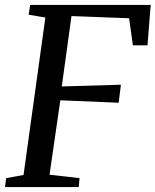

<svg xmlns="http://www.w3.org/2000/svg" viewBox="-24 -763 634 783"><path d="M-3.5 0 1 -36.5 72 -49.5 161 -691.5 93 -703 99 -743H590.5L577.5 -578H518L502.5 -688.5L267.5 -697.5L228 -410.5L469 -417.5L460 -344L222 -354L178 -50.5L300.5 -36.5L297 0Z"/></svg>

Font: Merriweather 36pt
Style: Italic
Weight: 400
Italic angle: -7.8°
Version: Version 2.101